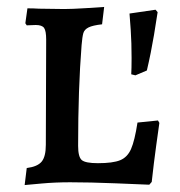

<svg xmlns="http://www.w3.org/2000/svg" viewBox="-20 -525 517 553"><path d="M57 -41Q88 -45 100 -59.5Q112 -74 112 -108L113 -411Q113 -436 107 -444.5Q101 -453 83 -453L57 -452L53 -458L59 -501Q77 -501 92 -500L165 -499Q187 -499 227 -501.5Q267 -504 280 -505L274 -455Q247 -452 235 -446Q223 -440 220 -429.5Q217 -419 215 -395Q205 -269 205 -105Q205 -73 215.5 -64Q226 -55 262 -55Q305 -55 326 -63.5Q347 -72 357.5 -96Q368 -120 376 -172L435 -178L439 -171Q437 -157 430 -106.5Q423 -56 417 -1L410 7Q387 6 313 3Q239 0 182 0Q139 0 100.5 3.5Q62 7 51 8ZM358 -311Q359 -327 359 -358Q359 -402 356.5 -439Q354 -476 353 -486L428 -497L434 -490Q432 -475 423.5 -424Q415 -373 403 -322L370 -308Z"/></svg>

Font: Alegreya SC Medium
Style: Regular
Weight: 500
Designer: Juan Pablo del Peral
Foundry: Huerta Tipografica
Version: Version 2.007; ttfautohint (v1.6)